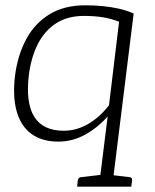

<svg xmlns="http://www.w3.org/2000/svg" viewBox="-20 -528 585 724"><path d="M353 176 386 -89Q348 -46 300.5 -20Q253 6 200 6Q138 6 98 -23.5Q58 -53 42.5 -109.5Q27 -166 37 -245Q47 -321 79 -380.5Q111 -440 166.5 -474Q222 -508 301 -508Q335 -508 366.5 -505Q398 -502 427.5 -495.5Q457 -489 484 -477L403 176ZM220 -35Q268 -35 311.5 -60Q355 -85 391 -131L429 -446Q399 -458 367 -463Q335 -468 297 -468Q236 -468 193 -441Q150 -414 124 -364.5Q98 -315 89 -247Q76 -141 109 -88Q142 -35 220 -35ZM271 176 273 153Q274 147 277.5 143.5Q281 140 286 140L363 131L364 176ZM382 176 393 131 468 140Q473 140 476 143.5Q479 147 478 153L475 176Z"/></svg>

Font: Aleo Light
Style: Italic
Weight: 300
Italic angle: -7°
Designer: Alessio Laiso
Foundry: Alessio Laiso
Version: Version 2.001;gftools[0.9.29]